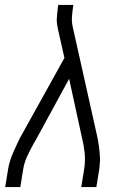

<svg xmlns="http://www.w3.org/2000/svg" viewBox="-20 -755 540 775"><path d="M1 0 13 -74Q16 -92 22 -110Q28 -128 36 -145.5Q44 -163 52 -180.5Q60 -198 70 -215L240 -521L214 -637Q212 -646 210.5 -655.5Q209 -665 209 -675Q210 -688 211 -701.5Q212 -715 214 -728L215 -735H276L275 -728Q272 -708 270.5 -688Q269 -668 273 -649L370 -215Q376 -190 379.5 -163.5Q383 -137 384 -110Q383 -101 382.5 -92Q382 -83 381 -74L369 0H308L320 -74Q325 -107 321.5 -139.5Q318 -172 310 -203L259 -437L124 -189Q123 -187 121.5 -185Q120 -183 119 -181V-180Q117 -178 116 -176Q115 -174 114 -172V-171L113 -170Q100 -147 89 -122.5Q78 -98 74 -74L62 0Z"/></svg>

Font: Iosevka Term Curly Light
Style: Italic
Weight: 300
Italic angle: -9°
Designer: Belleve Invis
Foundry: Belleve Invis
Version: Version 32.3.0